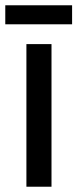

<svg xmlns="http://www.w3.org/2000/svg" viewBox="-37 -707 293 727"><path d="M158 0H63V-540H158ZM236 -687V-615H-17V-687Z"/></svg>

Font: Noto Sans Ethiopic ExtraCondensed Medium
Style: Regular
Weight: 500
Width: 2
Designer: Monotype Design Team
Foundry: Monotype Imaging Inc.
Version: Version 2.102; ttfautohint (v1.8.4.7-5d5b)